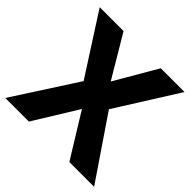

<svg xmlns="http://www.w3.org/2000/svg" viewBox="-180 -881 1047 1047"><g transform="rotate(45 343.5 -357.0)"><path d="M686 0H495L339 -253L183 0H1L238 -367L15 -714H199L344 -470L486 -714H669L444 -356Z"/></g></svg>

Font: Noto Sans UI Extra
Style: Regular
Weight: 800
Designer: Monotype Design Team
Foundry: Monotype Imaging Inc.
Version: Version 1.901